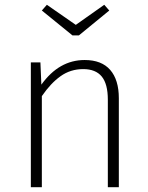

<svg xmlns="http://www.w3.org/2000/svg" viewBox="-20 -783 621 803"><path d="M477 -372V0H431V-366Q431 -432 405.5 -463Q380 -494 328 -494Q275 -494 233.5 -464.5Q192 -435 155 -381V0H109V-522H149L153 -429Q227 -532 334 -532Q405 -532 441 -490.5Q477 -449 477 -372ZM437 -739 310 -635H283L155 -739L176 -763L297 -679L416 -763Z"/></svg>

Font: FiraGO ExtraLight
Style: Regular
Weight: 200
Designer: bBox Type
Foundry: bBox Type GmbH
Version: Version 1.001